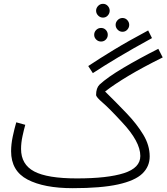

<svg xmlns="http://www.w3.org/2000/svg" viewBox="-20 -962 870 1003"><path d="M518 -870Q503 -870 492.5 -881Q482 -892 482 -906Q482 -920 492.5 -931Q503 -942 518 -942Q533 -942 543 -931Q553 -920 553 -906Q553 -892 543 -881Q533 -870 518 -870ZM620 -796Q605 -796 594.5 -807Q584 -818 584 -832Q584 -846 594.5 -857Q605 -868 620 -868Q635 -868 645 -857Q655 -846 655 -832Q655 -818 645 -807Q635 -796 620 -796ZM508 -745Q493 -745 482.5 -755.5Q472 -766 472 -780Q472 -795 482.5 -805.5Q493 -816 508 -816Q523 -816 533 -805.5Q543 -795 543 -780Q543 -766 533 -755.5Q523 -745 508 -745ZM465 -580 441 -617Q498 -655 573.5 -701Q649 -747 754 -803L774 -763Q670 -706 596.5 -662Q523 -618 465 -580ZM360 21Q210 21 124 -24Q38 -69 38 -172Q38 -208 46.5 -248.5Q55 -289 65 -323L112 -310Q105 -285 97.5 -250.5Q90 -216 90 -184Q90 -103 158.5 -66.5Q227 -30 382 -30Q542 -30 627.5 -57.5Q713 -85 713 -147Q713 -185 689 -229Q665 -273 619 -322Q551 -396 516.5 -425.5Q482 -455 482 -466Q482 -502 500 -520Q541 -558 623.5 -607Q706 -656 807 -707L830 -662Q725 -610 651.5 -566Q578 -522 529 -484Q589 -425 642 -369.5Q695 -314 728.5 -258.5Q762 -203 762 -145Q762 -92 723.5 -55Q685 -18 596.5 1.5Q508 21 360 21Z"/></svg>

Font: Noto Sans Arabic UI SmCn Lt
Style: Regular
Weight: 300
Width: 4
Designer: Monotype Design Team, Nadine Chahine and Nizar Qandah
Foundry: Monotype Imaging Inc.
Version: Version 2.010; ttfautohint (v1.8.4.7-5d5b)